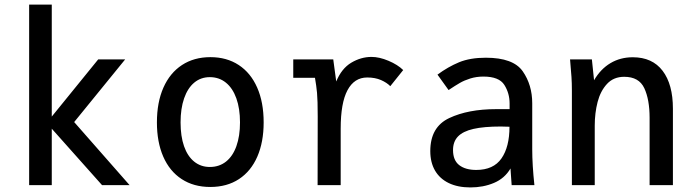

<svg xmlns="http://www.w3.org/2000/svg" viewBox="-20 -810 3040 840"><path d="M206.5 -247V0H107.5V-790H206.5V-300L409.5 -550H527.5L304.5 -276L547 0H426.5Z M666.5 -274.5Q666.5 -362.5 695 -426.8Q723.5 -491 776.2 -525.5Q829 -560 900.5 -560Q972 -560 1024.5 -525.5Q1077 -491 1105.2 -426.8Q1133.5 -362.5 1133.5 -274.5Q1133.5 -188.5 1105.8 -124.8Q1078 -61 1025.5 -26.5Q973 8 900 8Q827.5 8 774.8 -26.5Q722 -61 694.2 -124.8Q666.5 -188.5 666.5 -274.5ZM1030 -274.5Q1030 -335 1014 -379.8Q998 -424.5 968.2 -448.5Q938.5 -472.5 898 -472.5Q858.5 -472.5 829.8 -448.5Q801 -424.5 785.5 -379.8Q770 -335 770 -274.5Q770 -214 785.2 -170.2Q800.5 -126.5 829.5 -103Q858.5 -79.5 898 -79.5Q939 -79.5 968.8 -103Q998.5 -126.5 1014.2 -170.5Q1030 -214.5 1030 -274.5Z M1370 -300.5Q1370 -372 1367 -403.8Q1364 -435.5 1358 -469.5H1263V-550H1438L1451 -453.5Q1474.5 -510.5 1517 -535.8Q1559.5 -561 1605.5 -561Q1639.5 -561 1679.8 -544Q1720 -527 1744 -503.5L1687.5 -433Q1672.5 -448.5 1646.8 -459.8Q1621 -471 1586.5 -471Q1530 -471 1500.2 -415.2Q1470.5 -359.5 1470.5 -247.5V0H1369.5Z M1862.5 -149Q1862.5 -254.5 1945.5 -293.5Q2028.5 -332.5 2150 -332.5H2209.5V-357.5Q2209.5 -402 2186.5 -438.5Q2163.5 -475 2095 -475Q2064.5 -475 2038 -466.8Q2011.5 -458.5 1992 -447.2Q1972.5 -436 1942.5 -416L1894 -483.5Q1940 -517.5 1988.2 -537.5Q2036.5 -557.5 2105.5 -557.5Q2225.5 -557.5 2267 -498Q2308.5 -438.5 2308.5 -358V-156.5Q2308.5 -89.5 2318 0H2218.5Q2216.5 -21.5 2214.5 -56.5L2213.5 -73Q2188 -29.5 2141.2 -9.8Q2094.5 10 2038 10Q1983 10 1943.5 -9Q1904 -28 1883.2 -63.8Q1862.5 -99.5 1862.5 -149ZM2209 -255.5 2171 -256.5Q2097 -256.5 2051.2 -246Q2005.5 -235.5 1983.8 -213Q1962 -190.5 1962 -153.5Q1962 -108.5 1989.2 -87.5Q2016.5 -66.5 2063.5 -66.5Q2139 -66.5 2174 -117Q2209 -167.5 2209 -255.5Z M2474 -550H2569.5L2579 -459Q2607.5 -508 2650.8 -533.8Q2694 -559.5 2748.5 -559.5Q2834 -559.5 2879 -500.2Q2924 -441 2924 -334.5V0H2822V-294.5Q2822 -374.5 2798.8 -424.2Q2775.5 -474 2711 -474Q2664.5 -474 2635.8 -443Q2607 -412 2594.5 -363.8Q2582 -315.5 2582 -260.5V0H2482V-413.5Q2482 -447 2480.2 -473.5Q2478.5 -500 2474 -550Z"/></svg>

Font: JuliaMono Medium
Style: Regular
Weight: 500
Monospace: yes
Designer: cormullion
Foundry: corm
Version: Version 0.054; ttfautohint (v1.8.4)